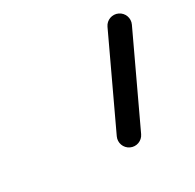

<svg xmlns="http://www.w3.org/2000/svg" viewBox="-95 -701 598 588"><g transform="rotate(-30 204.0 -407.0)"><path d="M336.2 -575.6C336.2 -575.6 336.2 -575.6 336.2 -575.6C288.5 -474.1 240.8 -372.5 193.1 -270.9C184.3 -252.2 192.3 -229.9 211.1 -221.1C229.8 -212.3 252.1 -220.3 260.9 -239.1C308.6 -340.6 356.3 -442.2 404.1 -543.8C412.9 -562.5 404.8 -584.8 386.1 -593.6C367.3 -602.4 345 -594.4 336.2 -575.6Z"/></g></svg>

Font: FRB American Cursive Extrabold
Style: Bold Italic
Weight: 800
Italic angle: -25°
Version: Version 2.0;Modular Font Editor K font №1